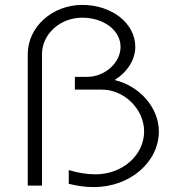

<svg xmlns="http://www.w3.org/2000/svg" viewBox="-20 -756 718 782"><path d="M93 0H151V-535C151 -617.2 224.5 -684 315 -684C401.1 -684 471 -633.4 471 -565C471 -500.3 407.1 -443 335 -443H285V-391H395C486.2 -391 567 -311.1 567 -221C567 -124.4 479.3 -46 369 -46C332.4 -46 295 -52.6 260 -63.3V-7.4C293.4 1.2 328 6 362 6C509.3 6 627 -95.7 627 -221C627 -318.6 547 -406.7 446.8 -430C496.9 -461 531 -511.2 531 -565C531 -662.2 434.2 -736 315 -736C192.5 -736 93 -646 93 -535Z"/></svg>

Font: Resamitz
Style: Regular
Weight: 500
Designer: gluk
Foundry: gluk
Version: Version 0.047